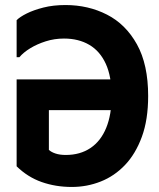

<svg xmlns="http://www.w3.org/2000/svg" viewBox="-20 -731 631 762"><path d="M568 -350Q568 -256 543 -188Q518 -120 476 -76Q434 -32 379.5 -10.5Q325 11 265 11Q201 11 145.5 -8.5Q90 -28 46 -71V-416H488V-294H174V-136Q184 -127 201 -121.5Q218 -116 241 -116Q298 -116 339 -143.5Q380 -171 401.5 -223.5Q423 -276 423 -350Q423 -427 400 -477.5Q377 -528 334.5 -553Q292 -578 234 -578Q196 -578 161.5 -567Q127 -556 100 -539.5Q73 -523 57 -504H46V-651Q59 -664 86 -677.5Q113 -691 152 -701Q191 -711 240 -711Q330 -711 404.5 -673Q479 -635 523.5 -555Q568 -475 568 -350Z"/></svg>

Font: Phudu SemiBold
Style: Regular
Weight: 600
Version: Version 1.005;gftools[0.9.23]